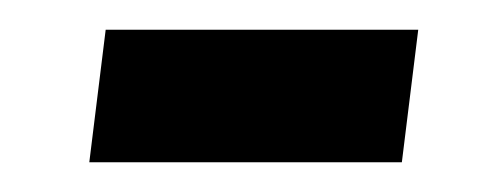

<svg xmlns="http://www.w3.org/2000/svg" viewBox="-20 -109 321 129"><path d="M40 0H250L261 -89H51Z"/></svg>

Font: Noto Sans Arabic ExtCond Blk
Style: Regular
Weight: 900
Width: 2
Designer: Monotype Design Team, Nadine Chahine, Nizar Qandah and Khaled Hosny
Foundry: Monotype Imaging Inc.
Version: Version 2.012